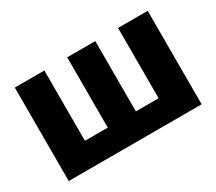

<svg xmlns="http://www.w3.org/2000/svg" viewBox="-103 -744 1074 953"><g transform="rotate(-30 434.0 -268.0)"><path d="M53.2 -535.6H222.7V-132.8H353.5V-535.6H514.6V-132.8H645V-535.6H814.9V0H53.2Z"/></g></svg>

Font: Inter 20pt ExtraBold
Style: Regular
Weight: 800
Version: Version 4.001;git-66647c0bb